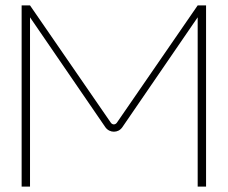

<svg xmlns="http://www.w3.org/2000/svg" viewBox="-20 -690 842 710"><path d="M60 -670V0H91V-626L370 -219C378 -208 390 -203 401 -203C413 -203 424 -208 432 -219L711 -626V0H742V-670H711L412 -236C406 -228 396 -228 390 -236L91 -670Z"/></svg>

Font: LT Wave Thin
Style: Regular
Weight: 100
Designer: Daniel Lyons
Version: Version 2.5 (Glyphs App)